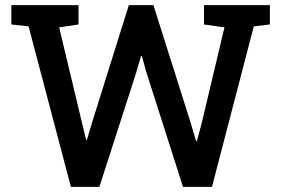

<svg xmlns="http://www.w3.org/2000/svg" viewBox="-20 -731 1100 751"><path d="M257.3 0 91.8 -627.9 24.4 -635.3V-710.9H287.1V-635.3L211.4 -624L298.8 -258.8L316.9 -184.1L319.8 -183.6L342.3 -258.8L483.9 -710.9H580.1L725.6 -251.5L747.1 -178.7H750L769.5 -251.5L857.9 -624L777.8 -635.3V-710.9H1035.6V-635.3L972.7 -627.9L809.1 0H695.8L552.7 -447.8L534.7 -512.2H531.7L512.7 -446.8L368.7 0Z"/></svg>

Font: Roboto Slab Medium
Style: Regular
Weight: 500
Designer: Google
Version: Version 2.001; ttfautohint (v1.8.3)